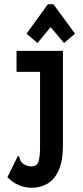

<svg xmlns="http://www.w3.org/2000/svg" viewBox="-20 -711 390 906"><path d="M130 175Q64 175 15 125L60 34L64 25L71 29Q73 36 75.5 44Q78 52 88 61Q106 74 129 74Q154 74 161.5 52Q169 30 169 -18V-372H58V-471H277V-26Q277 49 256.5 93.5Q236 138 202.5 156.5Q169 175 130 175ZM157 -508 105 -552 206 -691H232L334 -552L282 -508L219 -583Z"/></svg>

Font: Inconsolata ExtraCondensed Black
Style: Regular
Weight: 900
Width: 2
Monospace: yes
Designer: Raph Levien, Cyreal, Brenton Simpson
Foundry: Raph Levien, Cyreal, Google
Version: Version 3.001; ttfautohint (v1.8.2.53-6de2)